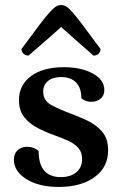

<svg xmlns="http://www.w3.org/2000/svg" viewBox="-20 -728 483 760"><path d="M213 12Q134 12 84.5 -19Q35 -50 35 -96Q35 -120 50 -133.5Q65 -147 87 -147Q115 -147 133 -130Q133 -27 221 -27Q259 -27 282 -46Q305 -65 305 -99Q305 -126 289.5 -143Q274 -160 249.5 -171Q225 -182 197 -192Q163 -204 130.5 -220.5Q98 -237 76.5 -263.5Q55 -290 55 -332Q55 -391 102.5 -426.5Q150 -462 232 -462Q302 -462 347.5 -437Q393 -412 393 -372Q393 -350 378.5 -337.5Q364 -325 341 -325Q319 -325 302 -339Q302 -380 281 -401.5Q260 -423 222 -423Q189 -423 170 -407.5Q151 -392 151 -366Q151 -330 182 -313Q213 -296 253 -281Q289 -268 325 -251Q361 -234 384.5 -206.5Q408 -179 408 -133Q408 -66 354.5 -27Q301 12 213 12ZM222 -708Q232 -708 241 -703Q250 -698 265 -681.5Q280 -665 306.5 -630Q333 -595 378 -534Q378 -523 370.5 -515.5Q363 -508 350 -508Q303 -549 272 -576.5Q241 -604 222 -621Q203 -604 172 -576.5Q141 -549 93 -508Q81 -508 73 -515.5Q65 -523 65 -534Q110 -595 136.5 -630Q163 -665 178.5 -681.5Q194 -698 203 -703Q212 -708 222 -708Z"/></svg>

Font: Petrona SemiBold
Style: Regular
Weight: 600
Designer: Ringo R. Seeber
Foundry: Ringo R. Seeber
Version: Version 2.001; ttfautohint (v1.8.3)